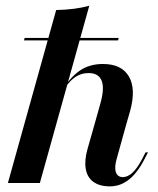

<svg xmlns="http://www.w3.org/2000/svg" viewBox="-20 -651 561 683"><path d="M316.1 -208.1 337.1 -283.1Q352.4 -337.1 341.5 -364.1Q330.6 -391.1 295.2 -391.1Q266.9 -391.1 244 -374.2Q221 -357.3 199.2 -319.4L198.4 -324.2Q227.4 -374.2 262.5 -398.8Q297.6 -423.4 346 -423.4Q412.9 -423.4 438.7 -378.6Q464.5 -333.9 442.7 -255.6L429 -208.1ZM66.1 -208.1 179.8 -615.3Q214.5 -616.1 243.1 -619.8Q271.8 -623.4 297.6 -630.6L179.8 -208.1ZM8.1 0 66.1 -208.1H179.8L121.8 0ZM395.2 -86.3Q386.3 -55.6 392.3 -38.3Q398.4 -21 416.9 -21Q433.9 -21 450.4 -35.9Q466.9 -50.8 483.1 -80.6L497.6 -108.9H506.5L488.7 -75Q475 -50 457.7 -30.2Q440.3 -10.5 418.5 0.8Q396.8 12.1 368.5 12.1Q333.1 11.3 311.7 -4.4Q290.3 -20.2 285.1 -50Q279.8 -79.8 291.1 -120.2L316.1 -208.1H429ZM65.3 -507.3 67.7 -516.1H402.4L400 -507.3Z"/></svg>

Font: Playfair 144pt
Style: Bold Italic
Weight: 700
Italic angle: -15.6°
Designer: Claus Eggers Sørensen
Foundry: Claus Eggers Sørensen
Version: Version 2.203